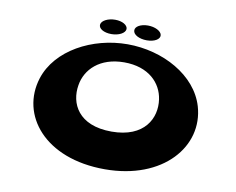

<svg xmlns="http://www.w3.org/2000/svg" viewBox="-77 -789 1115 908"><g transform="rotate(10 480.5 -335.5)"><path d="M406 -688C372 -688 342 -673 339 -654C336 -634 362 -618 399 -618C435 -618 465 -634 466 -654C466 -673 440 -688 406 -688ZM563 -688C529 -688 502 -673 503 -654C503 -634 532 -618 569 -618C606 -618 633 -634 630 -654C627 -673 597 -688 563 -688ZM102 -353C44 -169 190 17 479 17C760 17 915 -169 861 -353C819 -495 654 -584 484 -584C315 -584 147 -495 102 -353ZM288 -353C300 -430 366 -497 483 -497C601 -497 664 -430 675 -353C688 -265 638 -164 480 -164C319 -164 273 -265 288 -353Z"/></g></svg>

Font: Hussar Milosc
Style: Bold
Weight: 700
Foundry: Cannot Into Space Fonts
Version: Version 1.02